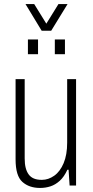

<svg xmlns="http://www.w3.org/2000/svg" viewBox="-20 -917 459 949"><path d="M178 12Q124 12 90.5 -18Q57 -48 57 -129V-526H102V-134Q102 -107 107 -87.5Q112 -68 122 -54.5Q132 -41 148 -34.5Q164 -28 187 -28Q219 -28 248 -48.5Q277 -69 294.5 -110.5Q312 -152 312 -212V-526H356V0H324L319 -78H313Q297 -43 275.5 -23.5Q254 -4 229.5 4Q205 12 178 12ZM118 -649V-722H168V-649ZM251 -649V-722H301V-649ZM106 -897H149L222 -779H196L269 -897H314L233 -765H186Z"/></svg>

Font: Archivo Condensed Thin
Style: Regular
Weight: 250
Width: 3
Designer: Hector Gatti
Foundry: Omnibus-Type
Version: Version 2.001